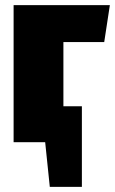

<svg xmlns="http://www.w3.org/2000/svg" viewBox="-20 -554 448 748"><path d="M386 -390H227V-140H299V174H174L156 0H33V-534H408Z"/></svg>

Font: Fira Sans Condensed Black
Style: Regular
Weight: 900
Width: 3
Designer: Carrois Corporate & Edenspiekermann AG
Foundry: Carrois Corporate GbR & Edenspiekermann AG
Version: Version 4.203